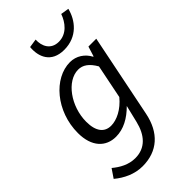

<svg xmlns="http://www.w3.org/2000/svg" viewBox="-290 -807 1108 1108"><g transform="rotate(-45 264.5 -253.0)"><path d="M195 -722C188 -648 218 -571 323 -571C431 -571 489 -648 507 -722L457 -730C439 -679 399 -626 334 -626C269 -626 245 -679 248 -730ZM-2 157C45 196 103 224 168 224C290 224 370 152 396 23L499 -486H435L416 -425H413C390 -469 347 -498 296 -498C165 -498 39 -354 39 -176C39 -63 98 -5 180 -5C242 -5 298 -36 349 -87L324 17C303 105 254 161 171 161C117 161 71 135 34 104ZM355 -154C309 -98 251 -70 205 -70C152 -70 119 -108 119 -188C119 -314 206 -434 299 -434C336 -434 368 -413 397 -362Z"/></g></svg>

Font: Cambridge Sans Italic
Style: Regular
Weight: 400
Italic angle: -11°
Version: Version 2.000;PS 002.000;hotconv 1.0.88;makeotf.lib2.5.64775